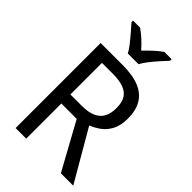

<svg xmlns="http://www.w3.org/2000/svg" viewBox="-276 -1042 1140 1140"><g transform="rotate(45 294.0 -472.0)"><path d="M277 -714Q361 -714 415.5 -691.5Q470 -669 496.5 -624Q523 -579 523 -511Q523 -454 503.5 -416Q484 -378 453.5 -355.5Q423 -333 389 -320L575 0H471L309 -295H180V0H91V-714ZM272 -636H180V-371H276Q330 -371 364.5 -386.5Q399 -402 415 -432Q431 -462 431 -507Q431 -554 414 -582Q397 -610 361.5 -623Q326 -636 272 -636ZM457 -931Q439 -912 416 -886Q393 -860 372 -833.5Q351 -807 339 -784H249Q237 -807 216 -833.5Q195 -860 172.5 -886Q150 -912 133 -931V-944H192Q217 -927 243.5 -903Q270 -879 293 -852Q319 -879 345 -903Q371 -927 396 -944H457Z"/></g></svg>

Font: Noto Sans Display
Style: Regular
Weight: 400
Designer: Monotype Design Team
Foundry: Monotype Imaging Inc.
Version: Version 2.003